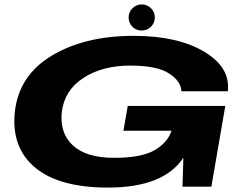

<svg xmlns="http://www.w3.org/2000/svg" viewBox="-20 -844 1135 868"><path d="M468 4Q720 4 809 -131L805 0H935.5L998.5 -365H557.5L538 -253H756L754.5 -251Q736.5 -197.5 677 -164Q617.5 -130.5 496 -130.5Q369.5 -130.5 309.2 -186.8Q249 -243 259.5 -337.5Q271 -435.5 356.8 -491.5Q442.5 -547.5 569 -547.5Q690 -547.5 744.5 -511.8Q799 -476 800 -431.5H1010Q1022 -540 902 -611Q782 -682 584.5 -682Q363.5 -682 214.2 -592.5Q65 -503 47 -337.5Q30.5 -176.5 139 -86.2Q247.5 4 468 4ZM620 -706Q645.5 -706 662.8 -723.5Q680 -741 680 -765Q680 -789.5 662.5 -806.8Q645 -824 621 -824Q596.5 -824 579 -806.8Q561.5 -789.5 561.5 -765Q561.5 -740.5 578.5 -723.2Q595.5 -706 620 -706Z"/></svg>

Font: Anybody ExtraExpanded
Style: Bold Italic
Weight: 700
Width: 8
Italic angle: -10°
Version: Version 1.113;gftools[0.9.25]